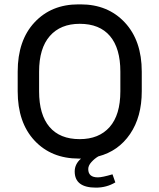

<svg xmlns="http://www.w3.org/2000/svg" viewBox="-20 -716 730 879"><path d="M349 -696Q474 -696 551.5 -613Q629 -530 629 -388V-298Q629 -181 575.5 -102.5Q522 -24 430 0Q413 10 398.5 26Q384 42 384 58Q384 96 428 96Q448 96 495 82L508 119Q468 143 419 143Q322 143 322 69Q322 35 351 10H341Q215 10 138 -72.5Q61 -155 61 -298V-388Q61 -531 138 -613.5Q215 -696 339 -696ZM531 -298V-388Q531 -495 483.5 -551Q436 -607 345 -607Q257 -607 208 -551Q159 -495 159 -388V-298Q159 -191 206.5 -135Q254 -79 345 -79Q433 -79 482 -134.5Q531 -190 531 -298Z"/></svg>

Font: Chivo
Style: Regular
Weight: 400
Designer: Hector Gatti
Foundry: Omnibus-Type
Version: Version 1.007;PS 001.007;hotconv 1.0.88;makeotf.lib2.5.64775